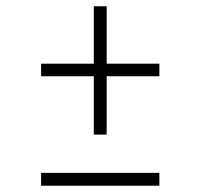

<svg xmlns="http://www.w3.org/2000/svg" viewBox="-20 -591 640 612"><path d="M111 1V-40H488V1ZM279 -162V-348H111V-388H279V-571H320V-388H488V-348H320V-162Z"/></svg>

Font: Red Hat Display
Style: Regular
Weight: 300
Designer: Pentagram, MCKL
Foundry: Pentagram, MCKL
Version: Version 1.023